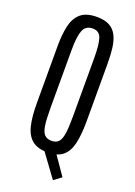

<svg xmlns="http://www.w3.org/2000/svg" viewBox="-188 -941 825 1171"><g transform="rotate(20 224.5 -356.0)"><path d="M315.9 157.7 205.6 6.8 266.6 -21 364.7 121.1ZM225.6 9.8Q162.1 9.8 126.7 -18.6Q91.3 -46.9 77.1 -104.5Q63 -162.1 63 -250V-623Q63 -697.3 75.7 -752.7Q88.4 -808.1 124 -839.1Q159.7 -870.1 228.5 -870.1Q280.3 -870.1 311.5 -852.5Q342.8 -835 358.9 -802.2Q375 -769.5 380.6 -724.1Q386.2 -678.7 386.2 -623V-250Q386.2 -162.1 372.6 -104.5Q358.9 -46.9 324 -18.6Q289.1 9.8 225.6 9.8ZM225.6 -64.9Q254.9 -64.9 270.5 -81.8Q286.1 -98.6 292 -138.9Q297.9 -179.2 297.9 -249.5V-628.9Q297.9 -714.8 284.9 -754.9Q272 -794.9 228.5 -794.9Q183.1 -794.9 167.2 -754.9Q151.4 -714.8 151.4 -629.4V-249.5Q151.4 -179.2 157.2 -138.9Q163.1 -98.6 179.2 -81.8Q195.3 -64.9 225.6 -64.9Z"/></g></svg>

Font: AntonioLight
Style: Regular
Weight: 300
Designer: Vernon Adams
Foundry: Vernon Adams
Version: Version 1.002